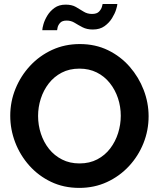

<svg xmlns="http://www.w3.org/2000/svg" viewBox="-20 -935 796 961"><path d="M376.6 5.5Q298.9 5.5 235.6 -24.8Q172.4 -55 126.5 -106.5Q80.7 -158 56 -222.5Q31.3 -287 31.3 -355.5Q31.3 -426.5 57.5 -490.7Q83.7 -555 130.5 -605.5Q177.4 -656 240.9 -685.3Q304.4 -714.5 379.5 -714.5Q457.2 -714.5 520.5 -683.8Q583.7 -653 629.1 -601Q674.4 -549 699.1 -484.8Q723.8 -420.5 723.8 -353.1Q723.8 -282.5 698.1 -218.3Q672.4 -154 625.6 -103.5Q578.7 -53 515.5 -23.8Q452.2 5.5 376.6 5.5ZM170.6 -354.5Q170.6 -308.7 184.7 -265.8Q198.8 -223 225.4 -189.6Q252 -156.3 290.5 -136.7Q328.9 -117 378.1 -117Q428.3 -117 467 -137.4Q505.7 -157.8 531.8 -192.2Q557.8 -226.5 571.2 -269.1Q584.5 -311.7 584.5 -355.5Q584.5 -401.3 570.4 -443.7Q556.3 -486 529.4 -519.6Q502.6 -553.3 464.2 -572.4Q425.7 -591.5 377.6 -591.5Q327.4 -591.5 288.9 -571.4Q250.5 -551.3 224.1 -517.4Q197.8 -483.5 184.2 -441.2Q170.6 -398.9 170.6 -354.5ZM444.7 -787.3Q414.7 -787.3 393.2 -798.5Q371.8 -809.6 353.8 -820.8Q335.9 -832 313.4 -832Q291.4 -832 281.1 -820.8Q270.9 -809.5 268.3 -797.5Q265.8 -785.5 265.8 -784H191.7Q191.7 -793.2 197.5 -813.9Q203.4 -834.7 217.1 -857.3Q230.8 -879.8 253.2 -895.8Q275.5 -911.8 308.7 -911.8Q339.5 -911.8 359.7 -900.2Q379.9 -888.5 398.4 -876.9Q416.9 -865.2 440.4 -865.2Q464.6 -865.2 475.7 -876.9Q486.7 -888.6 490.2 -901.1Q493.7 -913.5 493.7 -915.1H567.4Q567.4 -907.7 561.3 -887.7Q555.2 -867.6 540.9 -844.3Q526.7 -821.1 503.3 -804.2Q479.8 -787.3 444.7 -787.3Z"/></svg>

Font: Raleway Thin
Style: Regular
Weight: 100
Designer: Matt McInerney, Pablo Impallari, Rodrigo Fuenzalida
Foundry: Matt McInerney, Pablo Impallari, Rodrigo Fuenzalida
Version: Version 4.026